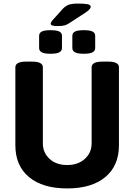

<svg xmlns="http://www.w3.org/2000/svg" viewBox="-20 -1047 752 1075"><path d="M302 -901Q264 -901 264 -914Q264 -918 267 -923.5Q270 -929 277 -937L331 -997Q347 -1014 365 -1020.5Q383 -1027 417 -1027Q452 -1027 470 -1023.5Q488 -1020 488 -1009Q488 -996 458 -976L372 -920Q356 -909 342 -905Q328 -901 302 -901ZM449 -746Q415 -746 400 -754Q385 -762 385 -778V-846Q385 -863 400 -870.5Q415 -878 449 -878Q483 -878 498 -870.5Q513 -863 513 -846V-778Q513 -762 498 -754Q483 -746 449 -746ZM263 -746Q229 -746 214 -754Q199 -762 199 -778V-846Q199 -863 214 -870.5Q229 -878 263 -878Q297 -878 312 -870.5Q327 -863 327 -846V-778Q327 -762 312 -754Q297 -746 263 -746ZM356 8Q219 8 142.5 -55.5Q66 -119 66 -234V-670Q66 -702 126 -702H160Q220 -702 220 -670V-244Q220 -192 257.5 -157.5Q295 -123 356 -123Q417 -123 455 -157.5Q493 -192 493 -244V-670Q493 -702 553 -702H586Q646 -702 646 -670V-234Q646 -119 569.5 -55.5Q493 8 356 8Z"/></svg>

Font: Asap
Style: Bold
Weight: 700
Designer: Pablo Cosgaya
Foundry: Omnibus-Type
Version: Version 3.001; ttfautohint (v1.8.3)